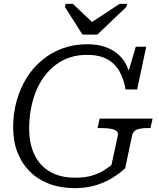

<svg xmlns="http://www.w3.org/2000/svg" viewBox="-20 -957 825 994"><path d="M407 -778H484L634 -921L638 -937H599L426 -823L480 -821L357 -937H320L316 -921ZM131 -290Q131 -343 140 -392Q149 -441 166 -483.5Q183 -526 209 -561Q235 -596 268 -621Q301 -646 341.5 -659.5Q382 -673 429 -673Q493 -673 534 -651Q575 -629 598 -588.5Q621 -548 630 -494H690L737 -715H683L636 -556L657 -551Q650 -591 632.5 -624Q615 -657 587 -680Q559 -703 520 -715.5Q481 -728 431 -728Q363 -728 304 -706.5Q245 -685 197.5 -645.5Q150 -606 117 -552.5Q84 -499 66 -434Q48 -369 48 -298Q48 -226 70.5 -168Q93 -110 135 -68.5Q177 -27 235.5 -5Q294 17 366 17Q418 17 459.5 6.5Q501 -4 533.5 -20.5Q566 -37 589.5 -54.5Q613 -72 628 -86L664 -256Q669 -279 690 -286.5Q711 -294 746 -294H759L770 -343H496L485 -294H503Q532 -294 552.5 -290.5Q573 -287 583 -279Q593 -271 590 -255L557 -103Q549 -96 526 -80Q503 -64 464.5 -50.5Q426 -37 369 -37Q312 -37 268 -54Q224 -71 193.5 -104Q163 -137 147 -184Q131 -231 131 -290Z"/></svg>

Font: Roboto Serif Light
Style: Italic
Weight: 300
Italic angle: -10°
Version: Version 1.007